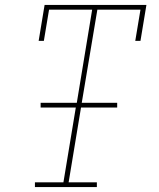

<svg xmlns="http://www.w3.org/2000/svg" viewBox="-20 -755 640 775"><path d="M121 0V-19H236L286 -321H144V-340H290L352 -716H178L157 -590H136L160 -735H571L547 -590H526L547 -716H373L310 -340H453V-321H307L257 -19H371V0Z"/></svg>

Font: Iosevka Slab ThExObl
Style: Regular
Weight: 100
Width: 7
Italic angle: -9°
Monospace: yes
Designer: Belleve Invis
Foundry: Belleve Invis
Version: Version 11.1.1; ttfautohint (v1.8.3)